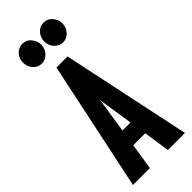

<svg xmlns="http://www.w3.org/2000/svg" viewBox="-266 -850 882 882"><g transform="rotate(-45 175.0 -409.0)"><path d="M233 0 214 -128H136L116 0H6L139 -630H211L344 0ZM175 -381 149 -211H201ZM105 -690Q80 -690 63 -709Q46 -728 46 -754Q46 -780 63 -799Q80 -818 105 -818Q131 -818 147.5 -798Q164 -778 164 -754Q164 -728 146.5 -709Q129 -690 105 -690ZM243 -690Q219 -690 201.5 -708.5Q184 -727 184 -754Q184 -780 201 -799Q218 -818 243 -818Q269 -818 285.5 -798Q302 -778 302 -754Q302 -728 284.5 -709Q267 -690 243 -690Z"/></g></svg>

Font: Inconsolata ExtraCondensed Black
Style: Regular
Weight: 900
Width: 2
Monospace: yes
Designer: Raph Levien, Cyreal, Brenton Simpson
Foundry: Raph Levien, Cyreal, Google
Version: Version 3.001; ttfautohint (v1.8.2.53-6de2)